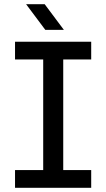

<svg xmlns="http://www.w3.org/2000/svg" viewBox="-20 -900 509 920"><path d="M52 0V-85H187V-615H52V-700H417V-615H283V-85H417V0ZM197 -757 105 -880H194L286 -757Z"/></svg>

Font: MuseoModerno Thin
Style: Regular
Weight: 400
Version: Version 1.003